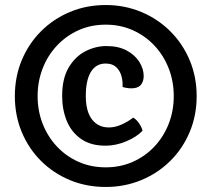

<svg xmlns="http://www.w3.org/2000/svg" viewBox="-20 -723 840 763"><path d="M39 -341Q39 -417.5 66.2 -483.2Q93.5 -549 142.5 -598.2Q191.5 -647.5 257.2 -675.2Q323 -703 400 -703Q476 -703 542 -675.2Q608 -647.5 657.2 -598.2Q706.5 -549 734 -483.2Q761.5 -417.5 761.5 -341Q761.5 -264.5 734 -198.8Q706.5 -133 657.2 -84Q608 -35 542 -7.5Q476 20 400 20Q323 20 257.2 -7.5Q191.5 -35 142.5 -84Q93.5 -133 66.2 -198.8Q39 -264.5 39 -341ZM129.5 -341Q129.5 -282.5 149.5 -231.2Q169.5 -180 206 -141Q242.5 -102 291.8 -80Q341 -58 400 -58Q458.5 -58 508 -80Q557.5 -102 594 -141Q630.5 -180 650.5 -231.2Q670.5 -282.5 670.5 -341Q670.5 -399.5 650.5 -451Q630.5 -502.5 594 -541.5Q557.5 -580.5 508 -602.8Q458.5 -625 400 -625Q341 -625 291.8 -602.8Q242.5 -580.5 206 -541.5Q169.5 -502.5 149.5 -451Q129.5 -399.5 129.5 -341ZM467 -377.5Q468.5 -400 462.5 -421.2Q456.5 -442.5 441.5 -456.5Q426.5 -470.5 399.5 -470.5Q362 -470.5 341.5 -437.8Q321 -405 321 -341.5Q321 -280.5 345.5 -248.5Q370 -216.5 413 -216.5Q437 -216.5 462.8 -228Q488.5 -239.5 509.5 -255.5Q522 -248.5 532.5 -233Q543 -217.5 546.5 -203.5Q522 -178 480.8 -161Q439.5 -144 399.5 -144Q340.5 -144 302.2 -170.8Q264 -197.5 245.5 -242.2Q227 -287 227 -341.5Q227 -411.5 253.2 -455.2Q279.5 -499 319.8 -519.5Q360 -540 403 -540Q451 -540 484 -522Q517 -504 534 -476.5Q551 -449 551 -421Q551 -399.5 539.8 -385.8Q528.5 -372 502.5 -372Q493 -372 483.5 -373.5Q474 -375 467 -377.5Z"/></svg>

Font: Signika Negative Light Medium
Style: Regular
Weight: 500
Version: Version 2.001